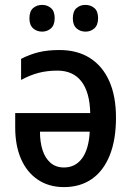

<svg xmlns="http://www.w3.org/2000/svg" viewBox="-20 -753 537 783"><path d="M223 -549Q295 -549 346.5 -516.5Q398 -484 425.5 -422.5Q453 -361 453 -273Q453 -183 427.5 -119.5Q402 -56 354.5 -23Q307 10 241 10Q179 10 134 -20.5Q89 -51 65.5 -105.5Q42 -160 42 -233V-292H348Q346 -377 312 -421Q278 -465 214 -465Q173 -465 138 -456Q103 -447 66 -427V-513Q101 -531 137.5 -540Q174 -549 223 -549ZM143 -216Q143 -174 153.5 -141Q164 -108 186 -89Q208 -70 241 -70Q287 -70 314.5 -107Q342 -144 346 -216ZM100 -678Q100 -707 115 -720Q130 -733 152 -733Q173 -733 188 -720Q203 -707 203 -679Q203 -651 188 -637.5Q173 -624 152 -624Q130 -624 115 -637.5Q100 -651 100 -678ZM277 -678Q277 -707 292 -720Q307 -733 328 -733Q350 -733 365 -720Q380 -707 380 -679Q380 -651 365 -637.5Q350 -624 329 -624Q307 -624 292 -637.5Q277 -651 277 -678Z"/></svg>

Font: Noto Sans Display SemiCondensed Medium
Style: Regular
Weight: 500
Width: 4
Designer: Monotype Design Team
Foundry: Monotype Imaging Inc.
Version: Version 2.003